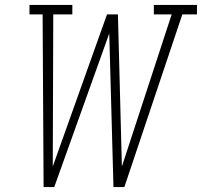

<svg xmlns="http://www.w3.org/2000/svg" viewBox="-20 -755 815 775"><path d="M156 0 152 -697H99V-735H272V-697H195L193 -83L412 -697H456L472 -83L673 -697H601V-735H775V-697H716L482 0H438L421 -620L199 0Z"/></svg>

Font: Iosevka Etoile XLtObl
Style: Regular
Weight: 200
Italic angle: -9°
Designer: Belleve Invis
Foundry: Belleve Invis
Version: Version 15.5.2; ttfautohint (v1.8.4)